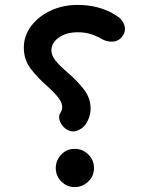

<svg xmlns="http://www.w3.org/2000/svg" viewBox="-20 -722 580 775"><path d="M445.8 -661.6Q471.7 -647 480.5 -624.3Q489.3 -601.6 477.5 -580.6Q463.9 -558.1 440.4 -554.7Q417 -551.3 393.6 -563Q372.6 -575.7 348.4 -583.7Q324.2 -591.8 293.9 -591.8Q248 -591.8 217.8 -570.6Q187.5 -549.3 187.5 -519Q187.5 -498 204.1 -477.3Q220.7 -456.5 253.4 -428.7Q293.5 -394.5 319.6 -359.9Q345.7 -325.2 345.7 -284.7Q345.7 -249 324.7 -218.8Q311 -200.2 287.6 -193.4Q264.2 -186.5 242.2 -204.6Q226.1 -217.8 220.7 -236.3Q215.3 -254.9 224.6 -268.1Q231 -277.3 231 -289.6Q231 -307.6 215.8 -327.4Q200.7 -347.2 170.9 -374Q132.3 -407.7 104.2 -444.3Q76.2 -481 76.2 -529.3Q76.2 -577.6 105.7 -616.9Q135.3 -656.2 184.6 -679.2Q233.9 -702.1 293.9 -702.1Q380.4 -702.1 445.8 -661.6ZM205.1 -43.5Q205.1 -74.2 226.8 -97.7Q248.5 -121.1 281.7 -121.1Q314 -121.1 336.7 -98.4Q359.4 -75.7 359.4 -43.5Q359.4 -10.7 335.9 11.2Q312.5 33.2 281.7 33.2Q250.5 33.2 227.8 10.7Q205.1 -11.7 205.1 -43.5Z"/></svg>

Font: Mikhak-FD SemiBold
Style: Regular
Weight: 600
Designer: Amin Abedi
Version: Version 3.2